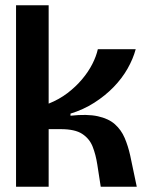

<svg xmlns="http://www.w3.org/2000/svg" viewBox="-20 -710 556 730"><path d="M41 0V-690H165V-316Q205 -332 236.5 -356Q268 -380 292 -408.5Q316 -437 331 -466.5Q346 -496 352 -523H496Q486 -486 465 -449Q444 -412 412 -379Q380 -346 338.5 -319.5Q297 -293 248 -278V-270Q311 -277 352 -268Q393 -259 417 -237.5Q441 -216 454 -185.5Q467 -155 475 -119L500 0H363L350 -84Q344 -123 332 -153Q320 -183 292.5 -201Q265 -219 211 -219H165V0Z"/></svg>

Font: Bricolage Grotesque 96pt ExtraBold 96pt SemiBold
Style: Regular
Weight: 600
Version: Version 1.001;gftools[0.9.33.dev8+g029e19f]